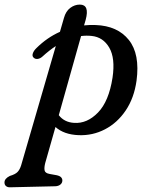

<svg xmlns="http://www.w3.org/2000/svg" viewBox="-78 -578 655 836"><path d="M106.5 -331.5Q97 -323 86.5 -321.5Q76 -320 69 -326.5Q61 -333 64.8 -345Q68.5 -357 80.5 -368.5Q127 -414.5 183 -439.5L200.5 -500Q208.5 -529 227.8 -543.5Q247 -558 269.5 -558Q313 -558 295 -491.5L288 -467.5Q313 -470 338.5 -469Q434 -465.5 483 -404Q532 -342.5 516.5 -226.5Q506 -151.5 469.5 -97.2Q433 -43 379.2 -15Q325.5 13 264 10.5Q200.5 8 163.5 -25L119 131.5Q114 150.5 116 163.2Q118 176 138.5 179.5L169 185Q182.5 188 188 194Q193.5 200 193.5 207.5Q193.5 218.5 185 225.5Q176.5 232.5 162.5 233L-34 237.5Q-44.5 238 -51.5 232.5Q-58.5 227 -58.5 216.5Q-58.5 199.5 -35 188Q-11.5 181 -1.8 171Q8 161 14 142L165 -377.5Q136 -358.5 106.5 -331.5ZM244.5 -43Q301 -39 348.5 -87.8Q396 -136.5 412 -240Q424.5 -324.5 397.8 -370.5Q371 -416.5 321 -421.5Q298 -424 275 -421L178 -76.5Q202 -45.5 244.5 -43Z"/></svg>

Font: Fraunces 9pt S050
Style: Italic
Weight: 400
Italic angle: -16°
Version: Version 1.000; ttfautohint (v1.8.3)